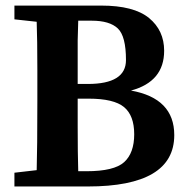

<svg xmlns="http://www.w3.org/2000/svg" viewBox="-20 -675 676 695"><path d="M610.8 -186Q610.8 0 297.9 0H32.2V-49.8L112.8 -59.1Q115.2 -136.7 115.2 -310.1V-421.9Q115.2 -533.2 112.8 -596.2L32.2 -605V-654.8H346.2Q464.4 -654.8 519.3 -609.9Q574.2 -564.9 574.2 -491.2Q574.2 -379.4 454.1 -347.2Q610.8 -319.3 610.8 -186ZM297.9 -371.1Q436 -371.1 436 -457.5Q436 -543.9 406.5 -572Q377 -600.1 312 -600.1H263.2Q261.2 -543 261.2 -528.8V-371.1ZM293 -55.2Q393.1 -55.2 429.4 -88.1Q465.8 -121.1 465.8 -189Q465.8 -256.8 429 -287.4Q392.1 -317.9 300.8 -317.9H261.2V-217.8Q261.2 -118.2 263.2 -55.2Z"/></svg>

Font: SourceSerifPro-Bold
Style: Bold
Weight: 700
Designer: Frank Grießhammer
Foundry: Adobe Systems Incorporated
Version: Version 1.014;PS Version 1.0;hotconv 1.0.73;makeotf.lib2.5.5